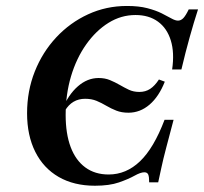

<svg xmlns="http://www.w3.org/2000/svg" viewBox="-20 -602 674 634"><path d="M293.5 11.3Q224.2 11.3 173.8 -17.7Q123.4 -46.8 96.4 -100.8Q69.4 -154.8 69.4 -228.2Q69.4 -301.6 94.8 -365.7Q120.2 -429.8 165.7 -478.6Q211.3 -527.4 271 -554.8Q330.6 -582.3 399.2 -582.3Q438.7 -582.3 466.5 -575Q494.4 -567.7 513.7 -558.1Q533.1 -548.4 546 -541.1Q558.9 -533.9 567.7 -533.9Q577.4 -533.9 585.5 -542.3Q593.5 -550.8 603.2 -571H633.9Q620.2 -529 606.5 -479.8Q592.7 -430.6 579 -372.6H548.4Q556.5 -428.2 544 -468.5Q531.5 -508.9 501.6 -530.6Q471.8 -552.4 427.4 -552.4Q379.8 -552.4 338.3 -526.6Q296.8 -500.8 264.5 -455.2Q232.3 -409.7 214.5 -350Q196.8 -290.3 196.8 -222.6Q196.8 -160.5 213.3 -116.5Q229.8 -72.6 261.7 -49.2Q293.5 -25.8 338.7 -25.8Q396.8 -25.8 442.3 -69.4Q487.9 -112.9 523.4 -206.5H553.2Q538.7 -151.6 528.6 -113.3Q518.5 -75 512.9 -48.4Q507.3 -21.8 502.4 0H472.6Q472.6 -18.5 469.4 -25.8Q466.1 -33.1 456.5 -33.1Q444.4 -33.1 424.2 -21.8Q404 -10.5 372.6 0.4Q341.1 11.3 293.5 11.3ZM404 -229.8Q381.5 -229.8 364.1 -236.7Q346.8 -243.5 331 -252.8Q315.3 -262.1 298.8 -269Q282.3 -275.8 261.3 -275.8Q217.7 -275.8 194.4 -236.3L185.5 -240.3Q205.6 -289.5 237.1 -316.9Q268.5 -344.4 305.6 -344.4Q326.6 -344.4 343.1 -337.5Q359.7 -330.6 375 -321.8Q390.3 -312.9 405.6 -305.6Q421 -298.4 440.3 -298.4Q460.5 -298.4 475.8 -308.5Q491.1 -318.5 504.8 -339.5L524.2 -332.3Q504.8 -283.1 473.8 -256.5Q442.7 -229.8 404 -229.8Z"/></svg>

Font: Playfair 5pt SemiExpanded Light
Style: Bold Italic
Weight: 700
Italic angle: -15.6°
Version: Version 2.001;gftools[0.9.30]